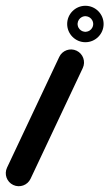

<svg xmlns="http://www.w3.org/2000/svg" viewBox="-51 -587 378 664"><path d="M213.8 -411.7C191.3 -422.3 164.5 -412.7 153.9 -390.2C93.7 -262.5 33.5 -134.9 -26.7 -7.2C-37.3 15.3 -27.7 42.1 -5.2 52.7C17.3 63.3 44.1 53.7 54.7 31.2C114.9 -96.5 175.1 -224.1 235.3 -351.8C245.9 -374.3 236.3 -401.1 213.8 -411.7ZM246.4 -477.1C245.7 -477.1 245.1 -477 244.3 -477C243.6 -477 242.9 -477.1 242.2 -477.1C232.9 -477.8 224.6 -483.4 220.3 -491.7C219 -494.2 218.1 -496.9 217.7 -499.8C217.2 -502.4 217.3 -504.7 217.3 -504C217.4 -504.7 217.4 -505.4 217.4 -506.1C218.2 -515.4 223.7 -523.7 232 -528C234.5 -529.3 237.3 -530.2 240.1 -530.7C242.8 -531.1 245 -531 244.3 -531C245 -531 245.7 -530.9 246.4 -530.9C255.7 -530.2 264.1 -524.6 268.3 -516.3C269.6 -513.8 270.5 -511.1 271 -508.2C271.4 -505.6 271.3 -503.3 271.3 -504C271.3 -504.7 271.4 -502.4 271 -499.8C270.5 -496.9 269.6 -494.2 268.3 -491.7C264.1 -483.4 255.7 -477.8 246.4 -477.1ZM307.3 -504C307.3 -538.7 279 -567 244.3 -567C209.7 -567 181.3 -538.7 181.3 -504C181.3 -469.3 209.7 -441 244.3 -441C279 -441 307.3 -469.3 307.3 -504Z"/></svg>

Font: FRB American Cursive Guidelines Arrows Black
Style: Bold Italic
Weight: 900
Italic angle: -25°
Version: Version 2.0;Modular Font Editor K font №1